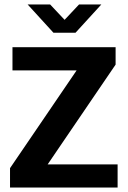

<svg xmlns="http://www.w3.org/2000/svg" viewBox="-20 -842 576 862"><path d="M499 -630V-552L194 -104H508V0H25V-87L324 -526H36V-630ZM104 -822H205L270 -753L335 -822H435L319 -695H220Z"/></svg>

Font: Ek Mukta
Style: Bold
Weight: 700
Designer: Girish Dalvi and Yashodeep Gholap
Foundry: Ek Type
Version: Version 2.538;PS 1.002;hotconv 16.6.51;makeotf.lib2.5.65220;